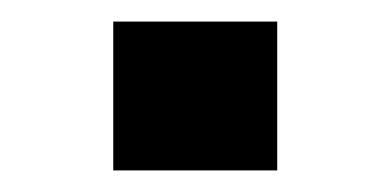

<svg xmlns="http://www.w3.org/2000/svg" viewBox="-20 -363 363 178"><path d="M85 -205V-343H237V-205Z"/></svg>

Font: Nunito Sans 7pt Expanded SemiBold
Style: Regular
Weight: 600
Width: 7
Designer: Vernon Adams
Foundry: Vernon Adams
Version: Version 3.101;gftools[0.9.27]